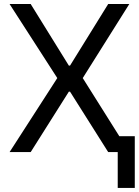

<svg xmlns="http://www.w3.org/2000/svg" viewBox="-20 -747 682 943"><path d="M130.7 -727.3 318.2 -424.7H323.9L511.4 -727.3H615.1L386.4 -363.6L615.1 0H511.4L323.9 -296.9H318.2L130.7 0H27L261.4 -363.6L27 -727.3ZM642 -78.1V176.1H558.2V-78.1Z"/></svg>

Font: Inter Zeller
Style: Regular
Weight: 400
Designer: Rasmus Andersson; Joe Bland
Foundry: zeller
Version: Version 3.015;git-dec3a8cb1